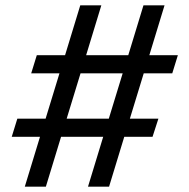

<svg xmlns="http://www.w3.org/2000/svg" viewBox="-20 -700 709 720"><path d="M626 -425H519L467 -255H574L552 -187H446L389 0H310L367 -187H209L152 0H73L130 -187H24L45 -255H151L203 -425H97L118 -493H224L281 -680H360L303 -493H461L518 -680H597L540 -493H647ZM388 -255 440 -425H282L230 -255Z"/></svg>

Font: Martel Sans
Style: Regular
Weight: 400
Designer: Dan Reynolds and Mathieu Réguer
Foundry: Dan Reynolds and Mathieu Réguer
Version: Version 1.001;PS 001.001;hotconv 1.0.70;makeotf.lib2.5.58329